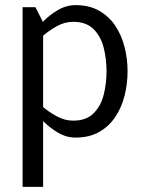

<svg xmlns="http://www.w3.org/2000/svg" viewBox="-20 -528 554 748"><path d="M265 -58Q316 -58 344.5 -86.5Q373 -115 384 -159Q395 -203 395 -250Q395 -298 384 -342Q373 -386 344.5 -414.5Q316 -443 265 -443Q232 -443 201.5 -426Q171 -409 148 -389V-111Q170 -92 201 -75Q232 -58 265 -58ZM118 -500 147 -443Q172 -469 205 -488.5Q238 -508 275 -508Q328 -508 366.5 -486Q405 -464 429.5 -427Q454 -390 465.5 -344Q477 -298 477 -250Q477 -202 465.5 -156Q454 -110 429.5 -73Q405 -36 366.5 -14Q328 8 275 8Q238 8 205.5 -11.5Q173 -31 148 -56V200H68V-500Z"/></svg>

Font: Epunda Sans
Style: Regular
Weight: 400
Designer: Simon Atzbach
Foundry: typofactur
Version: Version 2.204; ttfautohint (v1.8.4.7-5d5b)